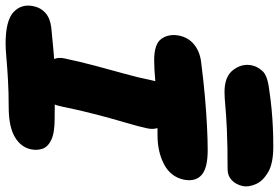

<svg xmlns="http://www.w3.org/2000/svg" viewBox="-184 -809 995 685"><g transform="rotate(90 313.5 -466.5)"><path d="M186 -519Q127 -519 109 -545.5Q91 -572 98 -608Q105 -642 131 -662.5Q157 -683 196 -687Q258 -695 315 -700Q372 -705 421 -707.5Q470 -710 507 -710Q571 -710 595.5 -688Q620 -666 612 -625Q602 -578 557.5 -554.5Q513 -531 454 -531Q410 -531 374.5 -530Q339 -529 310.5 -527Q282 -525 259.5 -523Q237 -521 219 -520Q201 -519 186 -519ZM273 -120Q224 -120 198 -141Q172 -162 179 -197Q191 -254 205.5 -308.5Q220 -363 234 -413Q248 -463 256 -504Q264 -545 282.5 -565Q301 -585 339 -585Q383 -585 410 -559Q437 -533 429 -495Q423 -466 409.5 -420.5Q396 -375 380.5 -316.5Q365 -258 351 -189Q338 -120 273 -120ZM127 11Q45 11 14.5 -17Q-16 -45 -7 -88Q-2 -114 17 -131Q36 -148 70 -152Q119 -157 154 -160Q189 -163 216.5 -164Q244 -165 269.5 -165Q295 -165 324.5 -164.5Q354 -164 394 -164Q445 -164 470 -152Q495 -140 501.5 -121Q508 -102 504 -81Q497 -44 460 -22Q423 0 352 0Q301 0 257 2.5Q213 5 179.5 8Q146 11 127 11ZM299 -770Q244 -770 220.5 -801Q197 -832 204 -867Q208 -887 224 -905Q240 -923 288 -929Q328 -935 360.5 -938Q393 -941 425 -942.5Q457 -944 495 -944Q554 -944 585.5 -925.5Q617 -907 628 -881.5Q639 -856 635 -835Q629 -810 613.5 -795.5Q598 -781 575 -781Q489 -781 435 -778.5Q381 -776 349.5 -773Q318 -770 299 -770Z"/></g></svg>

Font: Shantell Sans ExtraBold
Style: Italic
Weight: 800
Italic angle: -11°
Designer: Stephen Nixon, Anya Danilova, Shantell Martin
Foundry: Arrow Type
Version: Version 1.011;[c5ecc13dd]